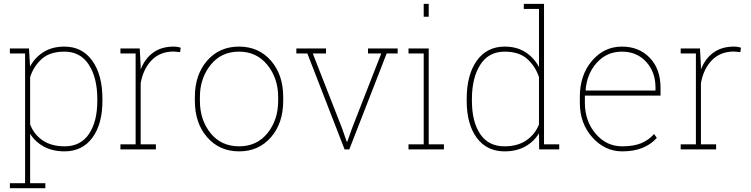

<svg xmlns="http://www.w3.org/2000/svg" viewBox="-20 -782 3932 1005"><path d="M31.7 176.8H111.3V-502H31.7V-528.3H131.8L137.2 -433.6Q163.6 -482.4 209 -510.3Q254.4 -538.1 316.9 -538.1Q410.2 -538.1 463.1 -464.1Q516.1 -390.1 516.1 -264.6V-254.4Q516.1 -132.3 463.4 -61Q410.6 10.3 317.9 10.3Q255.9 10.3 209.7 -14.6Q163.6 -39.6 137.7 -82V176.8H217.3V203.1H31.7ZM489.3 -264.6Q489.3 -374.5 445.1 -443.1Q400.9 -511.7 317.4 -511.7Q240.7 -511.7 198.2 -473.1Q155.8 -434.6 137.7 -378.4V-131.3Q157.2 -78.6 203.1 -47.4Q249 -16.1 318.4 -16.1Q401.9 -16.1 445.6 -80.6Q489.3 -145 489.3 -254.4Z M711.4 -528.3 716.3 -436.5V-418.5Q738.3 -475.1 781.7 -506.6Q825.2 -538.1 888.7 -538.1Q899.9 -538.1 909.4 -536.4Q918.9 -534.7 925.8 -532.7L922.9 -509.3L888.7 -512.2Q817.9 -512.2 773.7 -466.6Q729.5 -420.9 716.3 -346.2V-26.4H795.9V0H610.4V-26.4H689.9V-502H610.4V-528.3H689.9Z M1000 -274.4Q1000 -390.6 1064.2 -464.4Q1128.4 -538.1 1231 -538.1Q1334 -538.1 1398.2 -464.4Q1462.4 -390.6 1462.4 -274.4V-253.9Q1462.4 -137.2 1398.2 -63.5Q1334 10.3 1231.9 10.3Q1128.9 10.3 1064.5 -63.5Q1000 -137.2 1000 -253.9ZM1026.4 -253.9Q1026.4 -154.3 1082 -85.2Q1137.7 -16.1 1231.9 -16.1Q1324.7 -16.1 1380.4 -85.4Q1436 -154.8 1436 -253.9V-274.4Q1436 -371.6 1379.9 -441.7Q1323.7 -511.7 1231 -511.7Q1137.7 -511.7 1082 -441.7Q1026.4 -371.6 1026.4 -274.4Z M1686.5 -502H1617.2L1770 -111.8L1794.9 -40.5H1797.9L1823.2 -111.8L1975.6 -502H1906.2V-528.3H2061.5V-502H2003.9L1808.6 -0.5L1809.1 0H1783.7L1588.9 -502H1531.2V-528.3H1686.5Z M2118.2 -26.4H2197.8V-502H2118.2V-528.3H2224.1V-26.4H2303.7V0H2118.2ZM2224.1 -694.3H2197.8V-761.7H2224.1Z M2801.3 -84.5Q2775.4 -41 2729.5 -15.4Q2683.6 10.3 2621.1 10.3Q2527.8 10.3 2475.3 -61Q2422.9 -132.3 2422.9 -254.4V-264.6Q2422.9 -390.1 2475.6 -464.1Q2528.3 -538.1 2622.1 -538.1Q2684.6 -538.1 2729.5 -509.5Q2774.4 -481 2801.3 -431.2V-735.4H2721.7V-761.7H2801.3H2827.6V-26.4H2907.2V0H2802.2ZM2450.2 -254.4Q2450.2 -145 2493.4 -80.6Q2536.6 -16.1 2620.6 -16.1Q2689.5 -16.1 2735.1 -47.4Q2780.8 -78.6 2801.3 -130.9V-378.4Q2782.2 -435.1 2739.7 -473.4Q2697.3 -511.7 2621.6 -511.7Q2537.6 -511.7 2493.9 -443.1Q2450.2 -374.5 2450.2 -264.6Z M3236.8 10.3Q3146.5 10.3 3080.8 -62.7Q3015.1 -135.7 3015.1 -244.1V-275.4Q3015.1 -389.2 3078.6 -463.6Q3142.1 -538.1 3235.4 -538.1Q3324.7 -538.1 3381.1 -479.5Q3437.5 -420.9 3437.5 -322.3V-281.7H3041.5V-275.4V-244.1Q3041.5 -148.4 3097.7 -82.3Q3153.8 -16.1 3236.8 -16.1Q3295.9 -16.1 3335.7 -32.2Q3375.5 -48.3 3403.8 -80.6L3418 -60.1Q3386.7 -25.4 3342 -7.6Q3297.4 10.3 3236.8 10.3ZM3235.4 -511.7Q3156.7 -511.7 3104.5 -454.3Q3052.2 -397 3045.4 -311L3046.9 -308.1H3411.1V-324.2Q3411.1 -404.8 3362.3 -458.3Q3313.5 -511.7 3235.4 -511.7Z M3644 -528.3 3648.9 -436.5V-418.5Q3670.9 -475.1 3714.4 -506.6Q3757.8 -538.1 3821.3 -538.1Q3832.5 -538.1 3842 -536.4Q3851.6 -534.7 3858.4 -532.7L3855.5 -509.3L3821.3 -512.2Q3750.5 -512.2 3706.3 -466.6Q3662.1 -420.9 3648.9 -346.2V-26.4H3728.5V0H3543V-26.4H3622.6V-502H3543V-528.3H3622.6Z"/></svg>

Font: TypoPRO Roboto Slab
Style: Thin
Weight: 250
Designer: Google
Version: Version 1.100263; 2013; ttfautohint (v0.94.20-1c74) -l 8 -r 